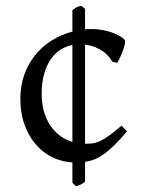

<svg xmlns="http://www.w3.org/2000/svg" viewBox="-20 -628 509 668"><path d="M125 -300.8Q125 -266.6 133.3 -238.8Q141.6 -210.9 156 -189.9Q170.4 -168.9 189.9 -155Q209.5 -141.1 231.9 -134.3V-471.7Q210 -467.3 190.7 -455.1Q171.4 -442.9 156.7 -421.9Q142.1 -400.9 133.5 -370.8Q125 -340.8 125 -300.8ZM275.9 3.9Q271.5 7.8 268.1 10Q264.6 12.2 261.5 13.9Q258.3 15.6 254.2 16.8Q250 18.1 244.1 20L231.9 7.8V-63Q197.3 -64.5 164.8 -79.6Q132.3 -94.7 106.9 -122.8Q81.5 -150.9 66.2 -191.9Q50.8 -232.9 50.8 -286.1Q50.8 -329.1 64.2 -367.2Q77.6 -405.3 101.6 -435.3Q125.5 -465.3 158.9 -486.6Q192.4 -507.8 231.9 -518.1V-592.8Q238.8 -597.2 241.7 -599.4Q244.6 -601.6 246.8 -602.8Q249 -604 252.4 -605Q255.9 -606 263.2 -607.9L275.9 -597.2V-525.9Q281.7 -526.4 287.6 -526.6Q293.5 -526.9 299.8 -526.9Q315.9 -526.9 332.8 -524.2Q349.6 -521.5 365.2 -516.4Q380.9 -511.2 393.8 -504.2Q406.7 -497.1 415 -487.8Q416 -482.4 413.6 -471.7Q411.1 -460.9 406.7 -449.2Q402.3 -437.5 397 -426.5Q391.6 -415.5 387.2 -409.2L370.1 -414.1Q365.7 -421.9 358.2 -431.2Q350.6 -440.4 339.1 -448.7Q327.6 -457 312 -463.6Q296.4 -470.2 275.9 -472.7V-127.9Q289.1 -127.9 300.8 -129.2Q312.5 -130.4 326.4 -136.5Q340.3 -142.6 358.4 -155.3Q376.5 -168 402.8 -190.9L421.9 -170.9Q397 -141.6 377 -122.1Q356.9 -102.5 339.6 -90.6Q322.3 -78.6 306.9 -72.8Q291.5 -66.9 275.9 -64.9Z"/></svg>

Font: Gentium Plus Afr
Style: Regular
Weight: 400
Designer: J. Victor Gaultney, Annie Olsen, Iska Routamaa, Becca Hirsbrunner
Foundry: SIL International
Version: Version 5.000